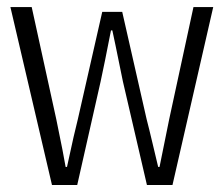

<svg xmlns="http://www.w3.org/2000/svg" viewBox="-20 -530 640 550"><path d="M128.9 0 9.8 -509.8H70.8L141.1 -189Q163.1 -82.5 168 -51.8H171.9Q194.3 -155.8 203.1 -189L272.9 -496.1H330.1L399.9 -189Q406.7 -163.1 417.7 -116.5Q428.7 -69.8 433.1 -51.8H437Q448.7 -111.3 464.8 -189L534.2 -509.8H590.8L474.1 0H400.9L332 -296.9Q304.7 -431.2 301.8 -442.9H297.9Q278.8 -344.7 268.1 -295.9L201.2 0Z"/></svg>

Font: Office Code Pro D Light
Style: Regular
Weight: 300
Designer: Nathan Rutzky & Paul D. Hunt
Foundry: Adobe Systems Incorporated
Version: Version 1.004;PS 001.004;hotconv 1.0.70;makeotf.lib2.5.58329